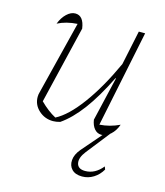

<svg xmlns="http://www.w3.org/2000/svg" viewBox="-105 -563 728 848"><g transform="rotate(15 259.5 -139.0)"><path d="M335 -51 382 -252 380 -253Q333 -158 287.5 -97Q242 -36 194 -3Q176 2 162 2Q124 2 96.5 -23Q69 -48 69 -84Q69 -95 72 -105L156 -441Q105 -438 66 -418Q77 -447 96 -465Q115 -483 135 -483Q173 -483 181 -426L96 -71Q132 -35 168 -16Q221 -43 280 -123Q339 -203 393 -321L426 -478H455L364 -36Q411 -39 455 -60Q445 -31 425 -13Q405 5 384 5Q365 5 352 -10Q339 -25 335 -51ZM349 205Q318 205 302 188.5Q286 172 288 146Q290 120 312 94L407 -16H426L337 97Q312 129 317.5 153.5Q323 178 356 178Q401 178 435 136L440 149Q425 175 401 190Q377 205 349 205Z"/></g></svg>

Font: Piazzolla Thin
Style: Italic
Weight: 100
Italic angle: -11.3°
Designer: Juan Pablo del Peral
Foundry: Huerta Tipografica
Version: Version 1.330